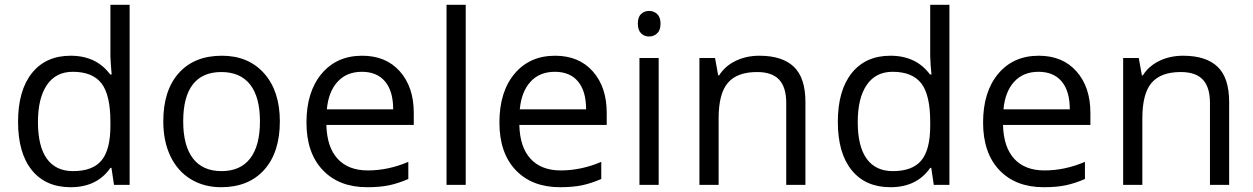

<svg xmlns="http://www.w3.org/2000/svg" viewBox="-20 -780 5286 810"><path d="M450.2 -71.8H445.8Q389.6 9.8 277.8 9.8Q172.9 9.8 114.5 -62Q56.2 -133.8 56.2 -266.1Q56.2 -398.4 114.7 -471.7Q173.3 -544.9 277.8 -544.9Q386.7 -544.9 444.8 -465.8H451.2L447.8 -504.4L445.8 -542V-759.8H526.9V0H460.9ZM288.1 -58.1Q371.1 -58.1 408.4 -103.3Q445.8 -148.4 445.8 -249V-266.1Q445.8 -379.9 408 -428.5Q370.1 -477.1 287.1 -477.1Q215.8 -477.1 178 -421.6Q140.1 -366.2 140.1 -265.1Q140.1 -162.6 177.7 -110.4Q215.3 -58.1 288.1 -58.1Z M1160.6 -268.1Q1160.6 -137.2 1094.7 -63.7Q1028.8 9.8 912.6 9.8Q840.8 9.8 785.2 -23.9Q729.5 -57.6 699.2 -120.6Q668.9 -183.6 668.9 -268.1Q668.9 -398.9 734.4 -471.9Q799.8 -544.9 916 -544.9Q1028.3 -544.9 1094.5 -470.2Q1160.6 -395.5 1160.6 -268.1ZM752.9 -268.1Q752.9 -165.5 793.9 -111.8Q835 -58.1 914.6 -58.1Q994.1 -58.1 1035.4 -111.6Q1076.7 -165 1076.7 -268.1Q1076.7 -370.1 1035.4 -423.1Q994.1 -476.1 913.6 -476.1Q834 -476.1 793.5 -423.8Q752.9 -371.6 752.9 -268.1Z M1528.8 9.8Q1410.2 9.8 1341.6 -62.5Q1272.9 -134.8 1272.9 -263.2Q1272.9 -392.6 1336.7 -468.8Q1400.4 -544.9 1507.8 -544.9Q1608.4 -544.9 1667 -478.8Q1725.6 -412.6 1725.6 -304.2V-252.9H1356.9Q1359.4 -158.7 1404.5 -109.9Q1449.7 -61 1531.7 -61Q1618.2 -61 1702.6 -97.2V-24.9Q1659.7 -6.3 1621.3 1.7Q1583 9.8 1528.8 9.8ZM1506.8 -477.1Q1442.4 -477.1 1404.1 -435.1Q1365.7 -393.1 1358.9 -318.8H1638.7Q1638.7 -395.5 1604.5 -436.3Q1570.3 -477.1 1506.8 -477.1Z M1944.8 0H1863.8V-759.8H1944.8Z M2342.8 9.8Q2224.1 9.8 2155.5 -62.5Q2086.9 -134.8 2086.9 -263.2Q2086.9 -392.6 2150.6 -468.8Q2214.4 -544.9 2321.8 -544.9Q2422.4 -544.9 2481 -478.8Q2539.6 -412.6 2539.6 -304.2V-252.9H2170.9Q2173.3 -158.7 2218.5 -109.9Q2263.7 -61 2345.7 -61Q2432.1 -61 2516.6 -97.2V-24.9Q2473.6 -6.3 2435.3 1.7Q2397 9.8 2342.8 9.8ZM2320.8 -477.1Q2256.3 -477.1 2218 -435.1Q2179.7 -393.1 2172.9 -318.8H2452.6Q2452.6 -395.5 2418.5 -436.3Q2384.3 -477.1 2320.8 -477.1Z M2758.8 0H2677.7V-535.2H2758.8ZM2670.9 -680.2Q2670.9 -708 2684.6 -720.9Q2698.2 -733.9 2718.8 -733.9Q2738.3 -733.9 2752.4 -720.7Q2766.6 -707.5 2766.6 -680.2Q2766.6 -652.8 2752.4 -639.4Q2738.3 -626 2718.8 -626Q2698.2 -626 2684.6 -639.4Q2670.9 -652.8 2670.9 -680.2Z M3296.9 0V-346.2Q3296.9 -411.6 3267.1 -443.8Q3237.3 -476.1 3173.8 -476.1Q3089.8 -476.1 3050.8 -430.7Q3011.7 -385.3 3011.7 -280.8V0H2930.7V-535.2H2996.6L3009.8 -461.9H3013.7Q3038.6 -501.5 3083.5 -523.2Q3128.4 -544.9 3183.6 -544.9Q3280.3 -544.9 3329.1 -498.3Q3377.9 -451.7 3377.9 -349.1V0Z M3908.7 -71.8H3904.3Q3848.1 9.8 3736.3 9.8Q3631.3 9.8 3573 -62Q3514.6 -133.8 3514.6 -266.1Q3514.6 -398.4 3573.2 -471.7Q3631.8 -544.9 3736.3 -544.9Q3845.2 -544.9 3903.3 -465.8H3909.7L3906.2 -504.4L3904.3 -542V-759.8H3985.4V0H3919.4ZM3746.6 -58.1Q3829.6 -58.1 3866.9 -103.3Q3904.3 -148.4 3904.3 -249V-266.1Q3904.3 -379.9 3866.5 -428.5Q3828.6 -477.1 3745.6 -477.1Q3674.3 -477.1 3636.5 -421.6Q3598.6 -366.2 3598.6 -265.1Q3598.6 -162.6 3636.2 -110.4Q3673.8 -58.1 3746.6 -58.1Z M4383.3 9.8Q4264.6 9.8 4196 -62.5Q4127.4 -134.8 4127.4 -263.2Q4127.4 -392.6 4191.2 -468.8Q4254.9 -544.9 4362.3 -544.9Q4462.9 -544.9 4521.5 -478.8Q4580.1 -412.6 4580.1 -304.2V-252.9H4211.4Q4213.9 -158.7 4259 -109.9Q4304.2 -61 4386.2 -61Q4472.7 -61 4557.1 -97.2V-24.9Q4514.2 -6.3 4475.8 1.7Q4437.5 9.8 4383.3 9.8ZM4361.3 -477.1Q4296.9 -477.1 4258.5 -435.1Q4220.2 -393.1 4213.4 -318.8H4493.2Q4493.2 -395.5 4459 -436.3Q4424.8 -477.1 4361.3 -477.1Z M5084.5 0V-346.2Q5084.5 -411.6 5054.7 -443.8Q5024.9 -476.1 4961.4 -476.1Q4877.4 -476.1 4838.4 -430.7Q4799.3 -385.3 4799.3 -280.8V0H4718.3V-535.2H4784.2L4797.4 -461.9H4801.3Q4826.2 -501.5 4871.1 -523.2Q4916 -544.9 4971.2 -544.9Q5067.9 -544.9 5116.7 -498.3Q5165.5 -451.7 5165.5 -349.1V0Z"/></svg>

Font: f0_46866 
Style: Regular
Weight: 400
Foundry: Ascender Corporation
Version: Version 1.10